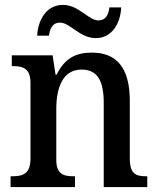

<svg xmlns="http://www.w3.org/2000/svg" viewBox="-20 -761 644 781"><path d="M370 -606C435 -606 470 -665 473 -731H425C422 -704 412 -678 380 -678C340 -678 301 -741 236 -741C169 -741 135 -681 131 -616H179C183 -643 192 -669 224 -669C265 -669 304 -606 370 -606ZM23 0H285V-44H280C239 -44 209 -52 209 -111V-318C209 -402 234 -478 312 -478C379 -478 402 -428 402 -342V0H579V-44H575C533 -44 508 -53 508 -116V-351C508 -488 452 -547 354 -547C289 -547 244 -525 210 -457H206L194 -536H28V-492H33C73 -492 104 -483 104 -424V-116C104 -53 72 -44 30 -44H23Z"/></svg>

Font: Noto Serif Devanagari SemiCondensed Medium
Style: Regular
Weight: 500
Width: 4
Designer: Universal Thirst, Indian Type Foundry and the Monotype Design Team
Foundry: Monotype Imaging Inc.
Version: Version 2.004